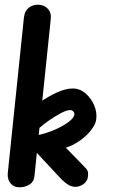

<svg xmlns="http://www.w3.org/2000/svg" viewBox="-20 -796 502 818"><path d="M63 2Q39 2 25 -15Q11 -32 13 -57L82 -722Q85 -749 102 -762.5Q119 -776 141 -776Q167 -776 183.5 -759Q200 -742 196 -712L127 -48Q125 -22 106 -10Q87 2 63 2ZM301 0Q285 0 270.5 -9Q256 -18 242 -32L133 -149Q122 -161 118.5 -176.5Q115 -192 119.5 -204.5Q124 -217 135 -219Q172 -226 209 -241.5Q246 -257 271.5 -276Q297 -295 297 -310Q297 -316 292 -321.5Q287 -327 279 -327Q264 -327 239.5 -314Q215 -301 189 -283Q163 -265 144 -247.5Q125 -230 121 -221L99 -316Q118 -337 151.5 -361Q185 -385 222.5 -402Q260 -419 290 -419Q320 -419 344 -398.5Q368 -378 381 -348Q394 -318 390 -287Q388 -267 366 -239Q344 -211 307 -188Q270 -165 222 -158L240 -188L341 -84Q354 -72 355 -61Q356 -50 354 -39Q350 -21 334 -10.5Q318 0 301 0Z"/></svg>

Font: Edu NSW ACT Foundation
Style: Bold
Weight: 700
Version: Version 1.003